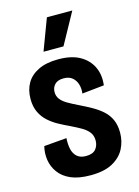

<svg xmlns="http://www.w3.org/2000/svg" viewBox="-115 -806 639 883"><g transform="rotate(-15 204.5 -364.0)"><path d="M205 13Q148 13 111.5 -3Q75 -19 55 -46.5Q35 -74 30 -106.5Q25 -139 33 -172L141 -181Q139 -153 144 -129.5Q149 -106 164.5 -92Q180 -78 207 -78Q240 -78 254 -95Q268 -112 268 -136Q268 -159 256 -175Q244 -191 222.5 -203.5Q201 -216 172 -230Q146 -242 120.5 -256Q95 -270 74 -289Q53 -308 40.5 -334.5Q28 -361 28 -397Q28 -440 46.5 -472Q65 -504 103 -522.5Q141 -541 198 -541Q260 -541 299.5 -519Q339 -497 357.5 -459Q376 -421 370 -371L265 -360Q268 -383 262 -403.5Q256 -424 240.5 -437Q225 -450 199 -450Q171 -450 157 -435.5Q143 -421 143 -399Q143 -380 154 -365.5Q165 -351 185.5 -339Q206 -327 235 -313Q266 -298 293.5 -282.5Q321 -267 342 -248Q363 -229 374.5 -203Q386 -177 386 -142Q386 -101 368 -66Q350 -31 310.5 -9Q271 13 205 13ZM237 -592H142L198 -741H319Z"/></g></svg>

Font: Bricolage Grotesque 24pt Condensed SemiBold
Style: Regular
Weight: 600
Width: 3
Designer: Mathieu Triay
Foundry: Atelier Triay
Version: Version 1.001;gftools[0.9.33.dev8+g029e19f]